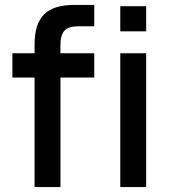

<svg xmlns="http://www.w3.org/2000/svg" viewBox="-20 -755 690 775"><path d="M119.5 -442V0H224V-442H360.5V-540H224V-572.5C224 -628.5 244 -649 298.5 -649H360.5V-735H279.5C168 -735 119.5 -686 119.5 -574.5V-540H30V-442ZM570 -628.5V-730H465.5V-628.5ZM570 0V-540H465.5V0Z"/></svg>

Font: Vela Sans SemBd
Style: Regular
Weight: 600
Designer: Principal design: Mikhail Sharanda - project Manrope.
Design modification: Ravid Balaliev
Foundry: Mikhail Sharanda
Version: Version 1.001